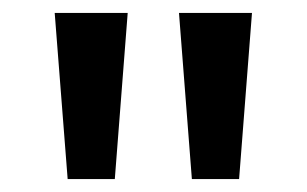

<svg xmlns="http://www.w3.org/2000/svg" viewBox="-20 -734 476 298"><path d="M178.2 -713.9 158.2 -456.1H85L64.9 -713.9ZM371.1 -713.9 351.1 -456.1H277.8L257.8 -713.9Z"/></svg>

Font: Open Sans Semibold
Style: Regular
Weight: 600
Foundry: Ascender Corporation
Version: Version 1.10